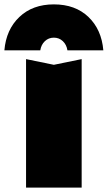

<svg xmlns="http://www.w3.org/2000/svg" viewBox="-71 -857 492 877"><path d="M401 -627H237Q233 -653 216 -669Q199 -685 175 -685Q151 -685 134 -669Q117 -653 113 -627H-51Q-43 -722 17.5 -779.5Q78 -837 175 -837Q273 -837 333 -779.5Q393 -722 401 -627ZM48 -587 175 -561 302 -587V0H48Z"/></svg>

Font: Bounded
Style: Regular
Weight: 900
Designer: Vlad Churkin
Version: Version 1.0